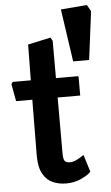

<svg xmlns="http://www.w3.org/2000/svg" viewBox="-57 -857 517 898"><g transform="rotate(-5 201.5 -407.5)"><path d="M299 -562 263 -809 386 -819 403 -789 374 -562ZM217 4Q184 4 155.5 -8Q127 -20 109 -51Q91 -82 91 -138L93 -400H17L2 -481L9 -491H94L96 -659L203 -682L212 -666V-491H313Q318 -491 318 -485V-400H212V-139Q212 -108 220 -100.5Q228 -93 243 -93Q260 -93 280 -104Q300 -115 309 -122L334 -41Q321 -26 288 -11Q255 4 217 4Z"/></g></svg>

Font: Kreon Light
Style: Regular
Weight: 300
Designer: Julia Petretta
Foundry: Julia Petretta and Eli Heuer
Version: Version 2.002